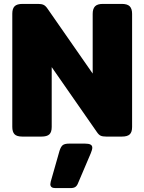

<svg xmlns="http://www.w3.org/2000/svg" viewBox="-20 -700 740 984"><path d="M43 -50V-630Q43 -656 55 -668Q67 -680 96 -680H175Q193 -680 203.5 -675Q214 -670 224 -655L455 -323V-629Q455 -655 467 -667.5Q479 -680 507 -680H604Q633 -680 645 -667.5Q657 -655 657 -629V-49Q657 -23 645 -11.5Q633 0 604 0H525Q506 0 496 -4.5Q486 -9 476 -24L245 -356V-49Q245 -23 233 -11.5Q221 0 192 0H95Q66 0 54.5 -12Q43 -24 43 -50ZM238 244Q238 241 240 231L285 73Q292 51 302 43.5Q312 36 335 36H415Q435 36 444 41Q453 46 453 57Q453 67 445 86L379 241Q374 253 365.5 258.5Q357 264 340 264H264Q238 264 238 244Z"/></svg>

Font: Mitr SemiBold
Style: Regular
Weight: 600
Designer: Thanarat Vachiruckul
Foundry: Cadson Demak
Version: Version 1.003